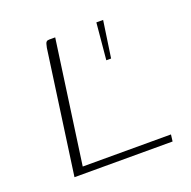

<svg xmlns="http://www.w3.org/2000/svg" viewBox="-91 -550 638 640"><g transform="rotate(-20 228.5 -230.0)"><path d="M168 -460 107 -24H420L417 0H69L130 -437Q132 -445 133 -449.5Q134 -454 137 -457Q140 -460 147 -460ZM302 -330 314 -460H338L319 -330Z"/></g></svg>

Font: Genos Thin ExtraLight
Style: Italic
Weight: 250
Italic angle: -8°
Version: Version 1.010